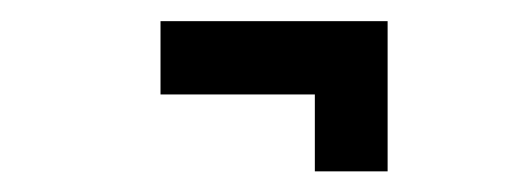

<svg xmlns="http://www.w3.org/2000/svg" viewBox="-20 -360 490 186"><path d="M355.5 -339.5V-194H285V-268.5H135.5V-339.5Z"/></svg>

Font: League Mono Condensed
Style: Regular
Weight: 400
Width: 1
Designer: Tyler Finck
Foundry: The League of Moveable Type / Tyler Finck
Version: Version 2.210